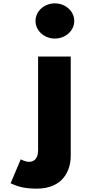

<svg xmlns="http://www.w3.org/2000/svg" viewBox="-20 -850 506 1145"><path d="M307.2 -830C243.5 -830 191.8 -783 191.8 -725C191.8 -667 243.5 -620 307.2 -620C371 -620 422.8 -667 422.8 -725C422.8 -783 371 -830 307.2 -830ZM207.2 -513H401.8V79C401.8 170 353.5 275 198.3 275C106 275 70.8 254 43.2 243L103.8 100C103.8 100 129 115 153.2 115C186.2 115 207.2 93 207.2 45Z"/></svg>

Font: Hussar
Style: BdWide
Weight: 700
Foundry: Cannot Into Space Fonts
Version: Version 2.00